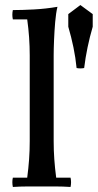

<svg xmlns="http://www.w3.org/2000/svg" viewBox="-20 -740 388 762"><path d="M260 -35Q264 -17 260 2Q229 0 202 0Q175 0 146 0Q117 0 89.5 0Q62 0 31 2Q27 -17 31 -35H88Q93 -73 95.5 -108Q98 -143 98 -180V-520Q98 -592 88 -663H31Q27 -682 31 -700Q66 -700 114 -702.5Q162 -705 208 -713Q202 -688 199 -652.5Q196 -617 194.5 -581Q193 -545 193 -520V-180Q193 -143 195.5 -108Q198 -73 203 -35ZM251 -684 299 -720 348 -684V-634Q336 -593 327.5 -552Q319 -511 314 -470Q299 -467 284 -470Q280 -511 271.5 -552Q263 -593 251 -634Z"/></svg>

Font: Poltawski Nowy
Style: Regular
Weight: 400
Designer: Adam Pótawski, Mateusz Machalski, Borys Kosmynka, Ania Wieluska
Foundry: Capitalics.wtf
Version: Version 1.001;gftools[0.9.25]